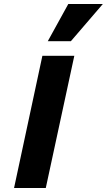

<svg xmlns="http://www.w3.org/2000/svg" viewBox="-20 -936 532 956"><path d="M50 0 191 -658H350L208 0ZM218 -731 320 -916H492L333 -731Z"/></svg>

Font: Ysabeau Infant ExtraBold
Style: Italic
Weight: 800
Italic angle: -12°
Designer: Christian Thalmann (Catharsis Fonts)
Version: Version 2.001;gftools[0.9.30]; featfreeze: ss01,ss02,lnum